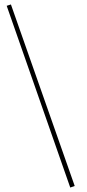

<svg xmlns="http://www.w3.org/2000/svg" viewBox="-20 -720 388 861"><path d="M29 -700 315 114 295 121 10 -694Z"/></svg>

Font: Elsie Black
Style: Regular
Weight: 900
Designer: Alejandro Inler
Foundry: Alejandro Inler
Version: 1.002